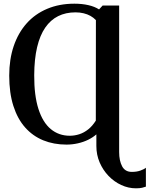

<svg xmlns="http://www.w3.org/2000/svg" viewBox="-20 -773 811 1041"><path d="M717 248Q676 248 637.5 230.2Q599 212.5 568.5 180.8Q538 149 520.2 107.5Q502.5 66 502.5 18.5V-44.5Q484 -28 458 -15.2Q432 -2.5 401.8 4.2Q371.5 11 340.5 11Q271.5 11 214.5 -12.2Q157.5 -35.5 116.2 -82Q75 -128.5 52.5 -198.8Q30 -269 30 -363Q30 -451 54.2 -522.8Q78.5 -594.5 124.2 -646Q170 -697.5 235.8 -725.2Q301.5 -753 383.5 -753Q424.5 -753 458.8 -745.2Q493 -737.5 517 -722L536.5 -743H626V51Q626 98.5 642.2 128.8Q658.5 159 694.5 159Q720.5 159 740.2 152.2Q760 145.5 771 136.5V239Q763.5 242 750.5 245Q737.5 248 717 248ZM358.5 -37Q384.5 -37 410 -45.2Q435.5 -53.5 458.2 -71.5Q481 -89.5 499.5 -119L500 -664Q487 -677.5 470.5 -686.8Q454 -696 433.5 -701Q413 -706 389 -706Q336.5 -706 295.2 -685.5Q254 -665 225.2 -623.2Q196.5 -581.5 181.2 -517.2Q166 -453 165.5 -365Q165 -255 188.5 -182Q212 -109 255.5 -73Q299 -37 358.5 -37Z"/></svg>

Font: Merriweather 48pt SemiBold
Style: Regular
Weight: 600
Version: Version 2.100